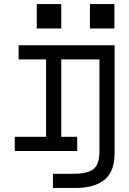

<svg xmlns="http://www.w3.org/2000/svg" viewBox="-20 -747 640 950"><path d="M425 -606V-727H546V-606ZM162 -606V-727H283V-606ZM283 -70H362V0H53V-70H208V-453H72V-523H547V11Q547 102 497 142.5Q447 183 353 183H242V113H339Q393 113 421.5 101.5Q450 90 461 65.5Q472 41 472 1V-453H283Z"/></svg>

Font: Orbit
Style: Regular
Weight: 400
Designer: Sooun Cho
Foundry: JAMO
Version: Version 1.000; ttfautohint (v1.8.4.7-5d5b);gftools[0.9.29]